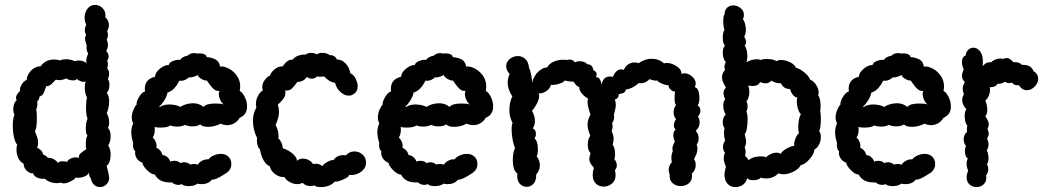

<svg xmlns="http://www.w3.org/2000/svg" viewBox="-20 -761 4253 781"><path d="M298 -38Q291 -38 288 -39Q283 -31 267 -23Q251 -15 239 -15Q233 -15 228 -18Q218 -16 211 -16Q197 -16 183.5 -21Q170 -26 163 -34Q146 -32 131.5 -38.5Q117 -45 115 -56Q104 -54 90.5 -65Q77 -76 76 -95Q61 -103 54 -119Q47 -135 47 -153Q47 -166 50 -173Q42 -180 37 -202.5Q32 -225 32 -250Q32 -280 39 -294Q34 -304 34 -317Q34 -328 37.5 -338Q41 -348 48 -354Q45 -359 45 -363Q45 -370 50 -378Q55 -386 61 -390Q60 -406 69.5 -419.5Q79 -433 89 -436Q88 -446 96 -460Q104 -474 117.5 -483Q131 -492 145 -491Q165 -519 200 -519Q215 -519 223 -515Q234 -520 250 -520Q266 -520 285 -512Q291 -515 300 -515Q310 -515 319.5 -511.5Q329 -508 332 -502Q331 -506 331 -514Q331 -530 339 -542Q332 -554 332 -566Q332 -572 333 -575Q332 -580 329 -588.5Q326 -597 326 -603Q326 -611 330 -619Q325 -629 325 -639Q325 -650 331 -660Q324 -674 324 -689Q324 -709 335.5 -725Q347 -741 367 -741Q384 -741 396.5 -728.5Q409 -716 409 -700Q409 -694 408 -691Q423 -679 423 -658Q423 -647 416 -635Q419 -628 419 -620Q419 -609 414 -599Q419 -589 419 -578Q419 -564 412 -554Q422 -542 422 -531Q422 -523 416 -514Q419 -508 419 -499Q419 -492 416 -484Q424 -473 424 -460Q424 -450 419 -440Q425 -430 425 -416Q425 -393 414 -384Q424 -372 424 -348Q424 -334 420.5 -320Q417 -306 414 -300Q424 -285 424 -262Q424 -251 419 -241Q430 -230 430 -208Q430 -184 420 -169Q430 -156 430 -132Q430 -116 425.5 -103.5Q421 -91 414 -87Q415 -80 419 -66Q424 -44 424 -38Q424 -22 414 -12Q402 0 386 0Q373 0 362.5 -9.5Q352 -19 350 -35Q345 -40 343 -48.5Q341 -57 341 -59Q339 -50 326 -44Q313 -38 298 -38ZM234 -105Q241 -105 246 -104Q251 -103 254 -103Q255 -110 266.5 -115.5Q278 -121 289 -121Q296 -121 301 -118Q300 -128 305 -134Q310 -140 318.5 -145.5Q327 -151 331 -154Q329 -158 329 -172Q329 -202 336 -209Q329 -216 329 -237Q329 -261 336 -279Q330 -292 330 -323Q330 -353 334 -363Q325 -381 325 -404Q325 -422 329 -430Q323 -426 311.5 -429.5Q300 -433 293 -440Q289 -434 277 -434Q269 -434 261 -436.5Q253 -439 250 -442Q234 -435 219 -435Q215 -435 207 -437Q194 -423 187 -417Q180 -411 168 -410Q165 -403 162 -393.5Q159 -384 155 -378Q151 -372 141 -368Q139 -355 131 -347Q132 -343 132 -336Q132 -326 127 -314Q130 -307 130 -283Q130 -237 122 -228Q123 -224 129 -209Q135 -194 135 -180Q135 -169 131 -160Q151 -152 156 -132Q166 -129 175 -119Q199 -120 216 -98Q219 -105 234 -105Z M985 -328Q985 -294 955 -282Q947 -268 933.5 -260Q920 -252 904 -252Q891 -252 877 -258Q869 -253 855 -249Q841 -245 827 -245Q803 -245 794 -255Q784 -247 762 -247Q746 -247 733 -253Q719 -246 701 -246Q684 -246 673 -251Q663 -242 632 -242Q615 -242 609 -245Q612 -216 601 -202Q620 -183 616 -161Q617 -160 627 -153Q637 -146 641 -130Q652 -130 661.5 -121Q671 -112 673 -103Q677 -107 689 -107Q698 -107 705 -104Q712 -101 713 -97Q720 -101 729 -101Q742 -101 753 -92Q763 -94 768 -94Q778 -94 785 -91Q788 -99 801 -106.5Q814 -114 828 -113Q836 -123 850 -129Q864 -135 878 -135Q905 -135 917 -113Q921 -105 921 -94Q921 -70 899 -56Q894 -53 882 -45.5Q870 -38 860 -34Q850 -30 842 -30Q827 -12 801 -12Q789 -12 783 -14Q771 -4 748 -4Q727 -4 719 -12Q712 -9 705 -9Q691 -9 679 -19Q628 -16 610 -51Q596 -51 578.5 -68.5Q561 -86 559 -99Q536 -108 530 -132Q529 -140 530 -147Q526 -148 523.5 -155.5Q521 -163 521 -171Q521 -177 522 -179Q514 -203 514 -223Q514 -243 522 -259Q516 -270 516 -283Q516 -299 523 -315Q530 -331 536 -336Q534 -341 539 -353.5Q544 -366 552.5 -376.5Q561 -387 570 -389L569 -400Q569 -439 611 -449Q611 -466 631 -482Q651 -498 666 -496Q668 -507 685.5 -513.5Q703 -520 712 -517Q720 -530 744 -535Q753 -545 770 -545Q775 -545 783 -543L792 -544Q804 -544 812.5 -539.5Q821 -535 820 -529Q842 -527 857 -519Q872 -511 875 -490Q888 -493 908 -483.5Q928 -474 942.5 -454.5Q957 -435 957 -409Q957 -403 955 -391Q966 -386 975.5 -367Q985 -348 985 -328ZM857 -340Q879 -340 891 -336Q883 -340 876.5 -353.5Q870 -367 870 -379Q870 -387 873 -391Q859 -390 849.5 -398.5Q840 -407 832.5 -418Q825 -429 821 -434Q816 -431 800.5 -439.5Q785 -448 784 -457Q780 -452 767 -448.5Q754 -445 747 -446Q744 -441 733 -436Q722 -431 710 -433Q700 -414 689 -402Q678 -390 661 -384Q659 -370 648.5 -353Q638 -336 627 -327L631 -326Q645 -336 669 -336Q683 -336 695.5 -333Q708 -330 713 -326Q737 -341 766 -341Q790 -341 808 -326Q818 -340 857 -340Z M1286 0Q1266 0 1258 -7Q1251 -4 1243 -4Q1224 -4 1211 -17Q1199 -12 1190 -12Q1174 -12 1158.5 -20.5Q1143 -29 1137 -41Q1118 -39 1099.5 -52.5Q1081 -66 1078 -84Q1048 -97 1037 -154Q1031 -159 1028 -169Q1025 -179 1025 -189Q1025 -196 1026 -199Q1009 -233 1009 -269Q1009 -302 1023 -323Q1021 -333 1021 -338Q1021 -355 1029 -370.5Q1037 -386 1049 -393Q1047 -398 1047 -407Q1047 -423 1057.5 -436.5Q1068 -450 1078 -453Q1082 -467 1097.5 -479.5Q1113 -492 1130 -491Q1150 -521 1170 -518Q1179 -530 1194.5 -535Q1210 -540 1223 -539Q1233 -546 1245 -546Q1257 -546 1269 -540Q1277 -546 1291 -546Q1301 -546 1310 -543Q1319 -540 1322 -536Q1330 -538 1339 -532.5Q1348 -527 1350 -519Q1367 -519 1379.5 -508.5Q1392 -498 1398.5 -484.5Q1405 -471 1404 -464Q1421 -456 1428 -438Q1435 -422 1435 -410Q1435 -390 1420 -379Q1410 -372 1399 -372Q1381 -372 1364.5 -387Q1348 -402 1343 -424Q1330 -426 1318 -433.5Q1306 -441 1299 -450Q1296 -449 1284 -449Q1273 -449 1269 -450Q1260 -441 1249 -441Q1238 -441 1228 -448Q1215 -428 1190 -428Q1177 -410 1167 -400.5Q1157 -391 1140 -393Q1141 -390 1141 -384Q1141 -372 1135 -363Q1129 -354 1121.5 -346.5Q1114 -339 1110 -335Q1115 -320 1115 -307Q1115 -284 1101 -252Q1106 -245 1109.5 -232.5Q1113 -220 1113 -208Q1113 -201 1112 -198Q1119 -193 1124.5 -181Q1130 -169 1130 -158Q1155 -150 1171.5 -135Q1188 -120 1188 -107Q1199 -116 1212 -116Q1224 -116 1235.5 -110Q1247 -104 1253 -94Q1258 -95 1265 -95Q1280 -95 1291 -85Q1295 -93 1311 -102Q1327 -111 1337 -110Q1343 -120 1353.5 -125Q1364 -130 1376 -130Q1384 -130 1387 -129Q1400 -145 1422 -145Q1441 -145 1455 -132Q1469 -119 1469 -100Q1469 -78 1450.5 -63.5Q1432 -49 1409 -49Q1400 -49 1396 -50Q1404 -48 1394.5 -41Q1385 -34 1368 -27.5Q1351 -21 1341 -22Q1332 -11 1317 -5.5Q1302 0 1286 0Z M1986 -328Q1986 -294 1956 -282Q1948 -268 1934.5 -260Q1921 -252 1905 -252Q1892 -252 1878 -258Q1870 -253 1856 -249Q1842 -245 1828 -245Q1804 -245 1795 -255Q1785 -247 1763 -247Q1747 -247 1734 -253Q1720 -246 1702 -246Q1685 -246 1674 -251Q1664 -242 1633 -242Q1616 -242 1610 -245Q1613 -216 1602 -202Q1621 -183 1617 -161Q1618 -160 1628 -153Q1638 -146 1642 -130Q1653 -130 1662.5 -121Q1672 -112 1674 -103Q1678 -107 1690 -107Q1699 -107 1706 -104Q1713 -101 1714 -97Q1721 -101 1730 -101Q1743 -101 1754 -92Q1764 -94 1769 -94Q1779 -94 1786 -91Q1789 -99 1802 -106.5Q1815 -114 1829 -113Q1837 -123 1851 -129Q1865 -135 1879 -135Q1906 -135 1918 -113Q1922 -105 1922 -94Q1922 -70 1900 -56Q1895 -53 1883 -45.5Q1871 -38 1861 -34Q1851 -30 1843 -30Q1828 -12 1802 -12Q1790 -12 1784 -14Q1772 -4 1749 -4Q1728 -4 1720 -12Q1713 -9 1706 -9Q1692 -9 1680 -19Q1629 -16 1611 -51Q1597 -51 1579.5 -68.5Q1562 -86 1560 -99Q1537 -108 1531 -132Q1530 -140 1531 -147Q1527 -148 1524.5 -155.5Q1522 -163 1522 -171Q1522 -177 1523 -179Q1515 -203 1515 -223Q1515 -243 1523 -259Q1517 -270 1517 -283Q1517 -299 1524 -315Q1531 -331 1537 -336Q1535 -341 1540 -353.5Q1545 -366 1553.5 -376.5Q1562 -387 1571 -389L1570 -400Q1570 -439 1612 -449Q1612 -466 1632 -482Q1652 -498 1667 -496Q1669 -507 1686.5 -513.5Q1704 -520 1713 -517Q1721 -530 1745 -535Q1754 -545 1771 -545Q1776 -545 1784 -543L1793 -544Q1805 -544 1813.5 -539.5Q1822 -535 1821 -529Q1843 -527 1858 -519Q1873 -511 1876 -490Q1889 -493 1909 -483.5Q1929 -474 1943.5 -454.5Q1958 -435 1958 -409Q1958 -403 1956 -391Q1967 -386 1976.5 -367Q1986 -348 1986 -328ZM1858 -340Q1880 -340 1892 -336Q1884 -340 1877.5 -353.5Q1871 -367 1871 -379Q1871 -387 1874 -391Q1860 -390 1850.5 -398.5Q1841 -407 1833.5 -418Q1826 -429 1822 -434Q1817 -431 1801.5 -439.5Q1786 -448 1785 -457Q1781 -452 1768 -448.5Q1755 -445 1748 -446Q1745 -441 1734 -436Q1723 -431 1711 -433Q1701 -414 1690 -402Q1679 -390 1662 -384Q1660 -370 1649.5 -353Q1639 -336 1628 -327L1632 -326Q1646 -336 1670 -336Q1684 -336 1696.5 -333Q1709 -330 1714 -326Q1738 -341 1767 -341Q1791 -341 1809 -326Q1819 -340 1858 -340Z M2484 -48Q2484 -27 2469.5 -14.5Q2455 -2 2436 -2Q2417 -2 2404 -14Q2391 -26 2391 -49Q2391 -64 2396 -78Q2385 -91 2381 -98.5Q2377 -106 2377 -114Q2377 -121 2382 -138Q2371 -150 2371 -172Q2371 -195 2381 -209Q2377 -219 2373.5 -230.5Q2370 -242 2370 -253Q2370 -274 2382 -295Q2370 -329 2370 -345Q2370 -355 2372 -360Q2358 -368 2347 -380.5Q2336 -393 2336 -407Q2327 -410 2322.5 -415.5Q2318 -421 2313 -429Q2290 -429 2277 -434Q2274 -426 2253.5 -420Q2233 -414 2221 -416Q2218 -401 2202.5 -390.5Q2187 -380 2171 -381Q2173 -378 2173 -371Q2173 -356 2162.5 -337Q2152 -318 2144 -311Q2156 -289 2156 -268Q2156 -251 2147 -239Q2160 -233 2160 -216Q2160 -206 2154 -198Q2168 -187 2168 -154Q2168 -133 2163 -125Q2176 -109 2176 -89Q2176 -68 2161 -51Q2162 -27 2150.5 -14Q2139 -1 2122 -1Q2107 -1 2095.5 -12.5Q2084 -24 2084 -43Q2084 -51 2085 -55Q2066 -67 2066 -111Q2066 -141 2075 -159Q2070 -168 2065.5 -191.5Q2061 -215 2061 -235Q2061 -253 2065 -261Q2052 -284 2052 -314Q2052 -345 2064 -369Q2045 -398 2045 -425Q2045 -441 2053 -460Q2039 -475 2039 -492Q2039 -509 2053.5 -521Q2068 -533 2087 -533Q2104 -533 2117 -521Q2130 -509 2132 -484Q2137 -477 2141 -455.5Q2145 -434 2144 -424Q2149 -444 2163 -463Q2184 -486 2206 -487Q2213 -501 2231 -509.5Q2249 -518 2270 -518Q2281 -518 2286 -517Q2294 -519 2297 -519Q2310 -519 2319 -507Q2326 -512 2337 -512Q2347 -512 2355.5 -509Q2364 -506 2368 -500Q2391 -499 2393 -476Q2407 -469 2407 -460Q2407 -455 2404 -447Q2414 -448 2419 -440Q2424 -432 2428 -417Q2430 -434 2439 -442Q2448 -450 2460 -450Q2465 -450 2473 -448Q2478 -462 2487 -470.5Q2496 -479 2507 -479Q2510 -479 2518 -477Q2523 -491 2535 -499Q2547 -507 2561 -507Q2569 -507 2578 -504Q2603 -522 2630 -522Q2660 -522 2681 -503Q2687 -505 2692 -505Q2712 -505 2732.5 -491.5Q2753 -478 2752 -460Q2758 -463 2764 -463Q2780 -463 2795 -450Q2810 -437 2810 -421Q2810 -414 2806 -407Q2816 -404 2820.5 -391.5Q2825 -379 2825 -363Q2825 -352 2823 -343.5Q2821 -335 2817 -333Q2829 -326 2829 -311Q2829 -298 2819 -287Q2826 -277 2826 -264Q2826 -243 2810 -229Q2822 -216 2822 -198Q2822 -184 2814 -173Q2817 -164 2817 -156Q2817 -143 2811 -130Q2805 -117 2803 -114Q2810 -104 2810 -90Q2810 -68 2794 -55Q2795 -52 2795 -45Q2795 -26 2781.5 -15Q2768 -4 2749 -4Q2729 -4 2715.5 -16.5Q2702 -29 2704 -51Q2700 -63 2700 -70Q2700 -87 2713 -102Q2711 -107 2711 -119Q2711 -134 2717 -147Q2715 -153 2715 -156Q2715 -164 2719.5 -174Q2724 -184 2725 -186Q2719 -198 2719 -211Q2719 -227 2728 -234Q2721 -241 2721 -251Q2721 -262 2730 -277Q2720 -287 2720 -304Q2720 -321 2730 -334Q2724 -339 2724 -359Q2724 -375 2726 -389Q2717 -388 2708 -396.5Q2699 -405 2699 -415Q2692 -413 2673.5 -420.5Q2655 -428 2654 -434Q2651 -433 2646 -433Q2638 -433 2622 -439Q2603 -419 2578 -423Q2569 -414 2554 -406Q2539 -398 2526 -397Q2524 -388 2519.5 -385Q2515 -382 2508 -380.5Q2501 -379 2497 -378Q2497 -361 2481 -356Q2485 -345 2485 -335Q2485 -327 2482 -314Q2479 -301 2477 -293Q2478 -290 2478 -283Q2478 -272 2470 -260Q2472 -252 2472 -247Q2472 -240 2468 -228Q2476 -210 2476 -197Q2476 -185 2472 -173Q2482 -160 2482 -134Q2482 -122 2479 -113Q2489 -103 2489 -88Q2489 -76 2481 -69Q2484 -59 2484 -48Z M3044 -28Q3025 -28 3019 -37Q3016 -20 3002.5 -10Q2989 0 2972 0Q2945 0 2933 -23Q2927 -35 2927 -50Q2927 -63 2933 -83Q2924 -103 2924 -117Q2924 -130 2929 -139Q2921 -150 2921 -163Q2921 -177 2930 -190Q2925 -202 2925 -221Q2925 -230 2927 -240Q2920 -250 2920 -264Q2920 -283 2932 -295Q2922 -311 2922 -331Q2922 -348 2930 -358Q2923 -371 2923 -382Q2923 -396 2933 -404Q2931 -407 2924 -421Q2917 -435 2917 -448Q2917 -463 2929 -476Q2927 -484 2927 -488Q2927 -501 2933 -508Q2927 -513 2923.5 -524Q2920 -535 2920 -547Q2920 -566 2929 -575Q2920 -584 2920 -609Q2920 -629 2927 -640Q2922 -653 2922 -675Q2922 -695 2927 -703Q2928 -721 2938 -730Q2948 -739 2963 -739Q2979 -739 2992.5 -728Q3006 -717 3006 -701Q3006 -691 3002 -683Q3007 -677 3010.5 -665Q3014 -653 3014 -640Q3014 -621 3007 -613Q3009 -609 3012 -602Q3015 -595 3015 -591Q3015 -583 3009 -575Q3014 -570 3017 -557.5Q3020 -545 3020 -532Q3020 -517 3016 -508Q3038 -520 3058 -520Q3068 -520 3075 -517Q3082 -521 3098 -521Q3128 -521 3138 -512Q3146 -517 3157 -517Q3176 -517 3194.5 -507.5Q3213 -498 3217 -486Q3234 -481 3251.5 -467Q3269 -453 3276 -436Q3287 -434 3298.5 -417.5Q3310 -401 3310 -385Q3310 -380 3308 -374Q3318 -360 3318 -329Q3318 -315 3316 -310Q3319 -300 3319 -277Q3319 -241 3312 -228Q3319 -220 3319 -203Q3319 -188 3312 -173.5Q3305 -159 3293 -153Q3291 -140 3286.5 -132Q3282 -124 3273 -114Q3263 -102 3255.5 -97Q3248 -92 3237 -89Q3230 -74 3208 -63Q3186 -52 3166 -52Q3158 -52 3146 -56Q3139 -47 3125 -41Q3111 -35 3096 -35Q3083 -35 3075 -39Q3072 -34 3063 -31Q3054 -28 3044 -28ZM3075 -125Q3090 -125 3097 -121Q3100 -127 3113.5 -133.5Q3127 -140 3139 -140Q3148 -140 3156 -135Q3162 -147 3180 -157Q3198 -167 3211 -168Q3209 -179 3214.5 -194.5Q3220 -210 3230 -220Q3227 -229 3227 -243Q3227 -259 3230 -274.5Q3233 -290 3238 -296Q3230 -304 3225.5 -319.5Q3221 -335 3221 -349Q3221 -356 3223 -364Q3204 -367 3193 -399Q3167 -399 3156 -423Q3149 -421 3137 -424.5Q3125 -428 3117 -433Q3109 -422 3093 -422Q3084 -422 3072 -427Q3064 -411 3040 -411Q3035 -411 3023 -413Q3028 -404 3028 -387Q3028 -374 3024.5 -363.5Q3021 -353 3016 -348Q3021 -341 3021 -328Q3021 -316 3016 -308Q3021 -298 3021 -275Q3021 -256 3018 -238.5Q3015 -221 3009 -215Q3015 -195 3015 -184Q3015 -173 3009 -162Q3013 -154 3013 -142Q3013 -138 3011 -126Q3012 -125 3016 -122Q3020 -119 3025 -109Q3033 -117 3046.5 -121Q3060 -125 3075 -125Z M3848 -328Q3848 -294 3818 -282Q3810 -268 3796.5 -260Q3783 -252 3767 -252Q3754 -252 3740 -258Q3732 -253 3718 -249Q3704 -245 3690 -245Q3666 -245 3657 -255Q3647 -247 3625 -247Q3609 -247 3596 -253Q3582 -246 3564 -246Q3547 -246 3536 -251Q3526 -242 3495 -242Q3478 -242 3472 -245Q3475 -216 3464 -202Q3483 -183 3479 -161Q3480 -160 3490 -153Q3500 -146 3504 -130Q3515 -130 3524.5 -121Q3534 -112 3536 -103Q3540 -107 3552 -107Q3561 -107 3568 -104Q3575 -101 3576 -97Q3583 -101 3592 -101Q3605 -101 3616 -92Q3626 -94 3631 -94Q3641 -94 3648 -91Q3651 -99 3664 -106.5Q3677 -114 3691 -113Q3699 -123 3713 -129Q3727 -135 3741 -135Q3768 -135 3780 -113Q3784 -105 3784 -94Q3784 -70 3762 -56Q3757 -53 3745 -45.5Q3733 -38 3723 -34Q3713 -30 3705 -30Q3690 -12 3664 -12Q3652 -12 3646 -14Q3634 -4 3611 -4Q3590 -4 3582 -12Q3575 -9 3568 -9Q3554 -9 3542 -19Q3491 -16 3473 -51Q3459 -51 3441.5 -68.5Q3424 -86 3422 -99Q3399 -108 3393 -132Q3392 -140 3393 -147Q3389 -148 3386.5 -155.5Q3384 -163 3384 -171Q3384 -177 3385 -179Q3377 -203 3377 -223Q3377 -243 3385 -259Q3379 -270 3379 -283Q3379 -299 3386 -315Q3393 -331 3399 -336Q3397 -341 3402 -353.5Q3407 -366 3415.5 -376.5Q3424 -387 3433 -389L3432 -400Q3432 -439 3474 -449Q3474 -466 3494 -482Q3514 -498 3529 -496Q3531 -507 3548.5 -513.5Q3566 -520 3575 -517Q3583 -530 3607 -535Q3616 -545 3633 -545Q3638 -545 3646 -543L3655 -544Q3667 -544 3675.5 -539.5Q3684 -535 3683 -529Q3705 -527 3720 -519Q3735 -511 3738 -490Q3751 -493 3771 -483.5Q3791 -474 3805.5 -454.5Q3820 -435 3820 -409Q3820 -403 3818 -391Q3829 -386 3838.5 -367Q3848 -348 3848 -328ZM3720 -340Q3742 -340 3754 -336Q3746 -340 3739.5 -353.5Q3733 -367 3733 -379Q3733 -387 3736 -391Q3722 -390 3712.5 -398.5Q3703 -407 3695.5 -418Q3688 -429 3684 -434Q3679 -431 3663.5 -439.5Q3648 -448 3647 -457Q3643 -452 3630 -448.5Q3617 -445 3610 -446Q3607 -441 3596 -436Q3585 -431 3573 -433Q3563 -414 3552 -402Q3541 -390 3524 -384Q3522 -370 3511.5 -353Q3501 -336 3490 -327L3494 -326Q3508 -336 3532 -336Q3546 -336 3558.5 -333Q3571 -330 3576 -326Q3600 -341 3629 -341Q3653 -341 3671 -326Q3681 -340 3720 -340Z M3952 0Q3936 0 3924 -10.5Q3912 -21 3912 -40Q3912 -52 3918 -67Q3912 -81 3912 -96Q3912 -108 3917 -116Q3911 -120 3908 -128Q3905 -136 3905 -146Q3905 -156 3909 -168Q3900 -179 3900 -194Q3900 -213 3914 -225Q3913 -228 3913 -235Q3913 -245 3915 -249Q3904 -263 3904 -289Q3904 -307 3911 -317Q3904 -323 3899 -333.5Q3894 -344 3894 -355Q3894 -367 3901 -378Q3896 -390 3896 -399Q3896 -414 3905 -427Q3893 -439 3893 -452Q3893 -462 3900 -479Q3893 -493 3893 -509Q3893 -530 3908 -535Q3909 -549 3918 -558Q3927 -567 3940 -567Q3955 -567 3966.5 -552.5Q3978 -538 3978 -511Q3978 -500 3977 -493Q3981 -495 3985 -499.5Q3989 -504 3995 -506Q4001 -508 4013 -508Q4015 -513 4026.5 -518Q4038 -523 4049 -523Q4057 -523 4060 -521Q4068 -525 4076 -525Q4088 -525 4102 -508Q4126 -510 4137 -497Q4153 -498 4165 -493Q4177 -488 4184 -472Q4203 -460 4203 -440Q4203 -423 4188.5 -408.5Q4174 -394 4157 -394Q4138 -394 4125 -414Q4114 -414 4108 -416Q4102 -418 4096 -425Q4090 -423 4086 -423Q4077 -423 4067 -428Q4053 -419 4037 -420Q4031 -406 4006 -406Q4007 -403 4007 -396Q4007 -383 4001.5 -370.5Q3996 -358 3988 -352Q3996 -333 3996 -314Q3996 -297 3988 -288Q3991 -284 3994.5 -278Q3998 -272 4000 -267Q4002 -259 4002 -255Q4002 -248 3997 -236Q4002 -224 4002 -218Q4002 -210 3995 -196Q4001 -186 4001 -174Q4001 -160 3994 -150Q4001 -134 4001 -117Q4001 -104 3995 -93Q4000 -83 4000 -73Q4000 -59 3991 -47Q3995 -25 3982.5 -12.5Q3970 0 3952 0Z"/></svg>

Font: Pangolin
Style: Regular
Weight: 400
Designer: Kevin Burke
Foundry: Google, Inc.
Version: Version 1.101